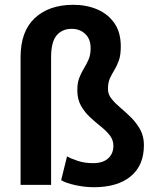

<svg xmlns="http://www.w3.org/2000/svg" viewBox="-20 -781 664 811"><path d="M195.8 -538.1V0H66.9V-539.6Q66.9 -648.9 127.2 -704.8Q187.5 -760.7 289.6 -760.7Q345.7 -760.7 391.1 -741.2Q436.5 -721.7 463.4 -682.9Q490.2 -644 490.2 -585Q490.2 -547.9 481.9 -524.9Q473.6 -502 463.1 -485.1Q452.6 -468.3 444.3 -450.2Q436 -432.1 436 -404.3Q436 -382.3 451.4 -363.3Q466.8 -344.2 489.5 -325.2Q512.2 -306.2 534.7 -283.7Q557.1 -261.2 572.5 -233.2Q587.9 -205.1 587.9 -168Q587.9 -82 532 -36.1Q476.1 9.8 376.5 9.8Q338.4 9.8 298.1 1Q257.8 -7.8 238.3 -20L263.2 -120.6Q278.8 -111.3 308.1 -101.6Q337.4 -91.8 372.6 -91.8Q415 -91.8 437 -112.1Q459 -132.3 459 -165Q459 -189.9 443.6 -209.5Q428.2 -229 405.5 -247.1Q382.8 -265.1 360.1 -286.1Q337.4 -307.1 322 -334.5Q306.6 -361.8 306.6 -399.9Q306.6 -431.6 315.2 -453.1Q323.7 -474.6 334.7 -492.4Q345.7 -510.3 354.2 -529.8Q362.8 -549.3 362.8 -577.6Q362.8 -616.2 340.1 -637.7Q317.4 -659.2 282.7 -659.2Q242.7 -659.2 219.2 -631.6Q195.8 -604 195.8 -538.1Z"/></svg>

Font: Vazirmatn FD SemiBold
Style: Regular
Weight: 600
Designer: Saber Rastikerdar
Foundry: Saber Rastikerdar
Version: Version 33.001